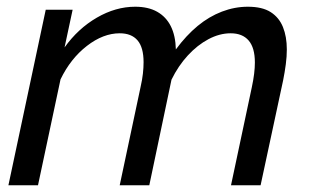

<svg xmlns="http://www.w3.org/2000/svg" viewBox="-20 -551 923 571"><path d="M116 -522H196L172 -410Q212 -466 268 -498.5Q324 -531 382 -531Q421 -531 447.5 -516Q474 -501 488 -473Q502 -445 503 -404Q534 -446 568 -474Q602 -502 640 -516.5Q678 -531 717 -531Q760 -531 785 -515Q810 -499 821.5 -470.5Q833 -442 833 -404Q833 -383 830 -360Q827 -337 822 -312L755 0H667L729 -292Q738 -334 738 -365Q738 -409 719.5 -430.5Q701 -452 666 -452Q633 -452 600 -434.5Q567 -417 538.5 -386Q510 -355 490 -314L424 0H336L398 -292Q403 -314 405 -332Q407 -350 407 -366Q407 -410 389 -431Q371 -452 336 -452Q287 -452 238.5 -414.5Q190 -377 160 -315L93 0H5Z"/></svg>

Font: Raleway Thin Medium
Style: Italic
Weight: 500
Italic angle: -12°
Version: Version 4.026